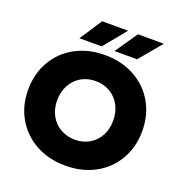

<svg xmlns="http://www.w3.org/2000/svg" viewBox="-158 -1034 1112 1181"><g transform="rotate(20 398.5 -444.0)"><path d="M25 -349Q25 -454 72.5 -536.5Q120 -619 205 -665Q290 -711 398 -711Q506 -711 591 -665Q676 -619 724 -536.5Q772 -454 772 -349Q772 -245 724.5 -162.5Q677 -80 592.5 -34Q508 12 400 12Q291 12 206 -34Q121 -80 73 -162.5Q25 -245 25 -349ZM400 -158Q453 -158 494.5 -182.5Q536 -207 559 -250.5Q582 -294 582 -349Q582 -404 558.5 -448Q535 -492 493 -516.5Q451 -541 398 -541Q345 -541 303.5 -516.5Q262 -492 238.5 -448Q215 -404 215 -349Q215 -294 238.5 -250.5Q262 -207 304.5 -182.5Q347 -158 400 -158ZM543 -900H713L591 -754H443ZM309 -900H479L359 -754H213Z"/></g></svg>

Font: Oak Sans Black
Style: Regular
Weight: 900
Designer: Erik Kennedy, Walven
Foundry: Erik Kennedy, Walven
Version: Version 1.000